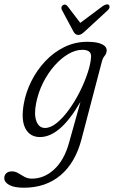

<svg xmlns="http://www.w3.org/2000/svg" viewBox="-94 -633 533 898"><path d="M287.5 17Q258.5 128.5 189 186.8Q119.5 245 18 245Q-28 245 -51 232Q-74 219 -74 200Q-74 186 -64.5 177.2Q-55 168.5 -38.5 168.5Q-22.5 168.5 -8.5 177Q5.5 185.5 20.5 194Q35.5 202.5 55 202.5Q112.5 202.5 159.2 159.5Q206 116.5 228.5 36L282.5 -157Q233.5 -72.5 186.5 -32.2Q139.5 8 93 8Q46.5 8 25.2 -31.5Q4 -71 17 -146Q26.5 -201 52.5 -253Q78.5 -305 117.8 -346.8Q157 -388.5 207 -413Q257 -437.5 315 -437.5Q359 -437.5 382.2 -426.5Q405.5 -415.5 405 -396Q404 -382 395.5 -372Q387 -362 383 -347ZM74.5 -148Q64.5 -96.5 76.5 -65.5Q88.5 -34.5 116.5 -34.5Q143 -34.5 172.2 -58.5Q201.5 -82.5 229.2 -121Q257 -159.5 279.5 -204.5Q302 -249.5 316.2 -292.8Q330.5 -336 332 -368Q333.5 -400 291 -400Q259 -400 225.2 -380.2Q191.5 -360.5 160.8 -325.8Q130 -291 107.2 -245.5Q84.5 -200 74.5 -148ZM303 -486.5Q294.5 -478.5 287.2 -474Q280 -469.5 272.5 -469.5Q257.5 -469.5 249 -486.5L195.5 -586.5Q188.5 -600.5 200.5 -609Q211 -616.5 221.5 -604.5L281.5 -526L386.5 -604.5Q407.5 -618 415.5 -609Q419.5 -605 418.2 -598.2Q417 -591.5 410.5 -585.5Z"/></svg>

Font: Fraunces 144pt S100 Light
Style: Italic
Weight: 300
Italic angle: -16°
Version: Version 1.000; ttfautohint (v1.8.3)